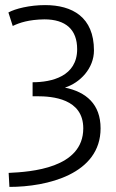

<svg xmlns="http://www.w3.org/2000/svg" viewBox="-20 -549 457 754"><path d="M30 -447C57 -460 93 -472 154 -473C239 -473 283 -432 283 -356C283 -249 183 -226 108 -226V-171H126C185 -171 307 -162 307 -45C307 112 101 126 14 130L17 185C165 185 375 135 375 -45C375 -140 318 -188 235 -205C295 -224 349 -281 349 -351C349 -482 264 -529 157 -529C97 -529 40 -515 13 -500Z"/></svg>

Font: Repo Light
Style: Regular
Weight: 300
Designer: Stefan Peev
Foundry: Context Ltd
Version: Version 001.502